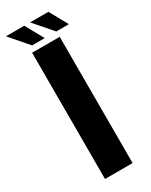

<svg xmlns="http://www.w3.org/2000/svg" viewBox="-249 -846 698 889"><g transform="rotate(-30 100.0 -401.0)"><path d="M27 0V-675H174.5V0ZM173 -704.5 89 -801.5H187L240.5 -704.5ZM44 -704.5 -40 -801.5H58L111.5 -704.5Z"/></g></svg>

Font: Anybody Condensed Regular
Style: Bold
Weight: 700
Width: 3
Designer: Tyler Finck
Foundry: Etcetera Type Company
Version: Version 1.010; ttfautohint (v1.8.3) -l 8 -r 50 -G 200 -x 14 